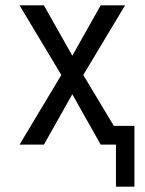

<svg xmlns="http://www.w3.org/2000/svg" viewBox="-20 -540 540 717"><path d="M413 157V0H356L250 -188L144 0H53L209 -260L53 -520H144L250 -332L356 -520H447L291 -260L405 -70H482V157Z"/></svg>

Font: HulyMono
Style: Regular
Weight: 400
Monospace: yes
Designer: Belleve Invis
Foundry: Belleve Invis
Version: Version 33.2.5; ttfautohint (v1.8.4)